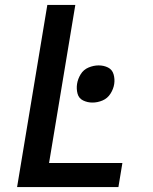

<svg xmlns="http://www.w3.org/2000/svg" viewBox="-20 -755 616 775"><path d="M49 0H458L474 -97H178L284 -735H171ZM353 -341Q374 -341 394 -349.5Q414 -358 426 -377Q438 -396 441 -416Q444 -436 438.5 -455Q433 -474 416 -482.5Q399 -491 378 -491Q358 -491 337.5 -482.5Q317 -474 305.5 -455Q294 -436 291 -416Q288 -396 293 -377Q298 -358 315.5 -349.5Q333 -341 353 -341Z"/></svg>

Font: Iosevka Sparkle SmBdObl
Style: Regular
Weight: 600
Italic angle: -9°
Designer: Belleve Invis
Foundry: Belleve Invis
Version: Version 4.5.0; ttfautohint (v1.8.3)